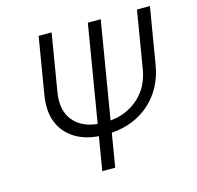

<svg xmlns="http://www.w3.org/2000/svg" viewBox="-106 -838 974 949"><g transform="rotate(-15 381.5 -363.5)"><path d="M123.6 -436.1 171.9 -727.3H238.3L190 -436.1Q174.7 -345.2 217.3 -291.9Q260.3 -238.6 341.3 -231.5L423.7 -727.3H489.7L407.3 -231.5Q490.1 -238.6 550.8 -291.9Q611.9 -345.5 626.8 -436.1L675.1 -727.3H741.5L692.8 -436.1Q683.2 -379.3 657.8 -332.2Q632.5 -285.2 594.1 -250.7Q555.8 -216.3 505.9 -195.8Q456 -175.4 397.4 -171.5L369 0H302.9L331.3 -171.5Q259.2 -176.5 208.1 -209.5Q155.5 -243.6 133.2 -300.1Q110.8 -356.5 123.6 -436.1Z"/></g></svg>

Font: Inter P Light
Style: Italic
Weight: 300
Italic angle: 9.39999°
Designer: Rasmus Andersson
Foundry: rsms
Version: Version 3.018;git-588b23468